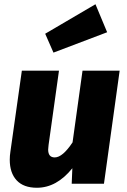

<svg xmlns="http://www.w3.org/2000/svg" viewBox="-20 -866 598 905"><path d="M26 -113Q26 -132 29 -151L83 -533H258L209 -183Q207 -167 207 -161Q207 -124 238 -124Q275 -124 322 -195L369 -533H544L470 0H318L321 -73Q247 19 154 19Q91 19 58.5 -16Q26 -51 26 -113ZM485 -714 232 -618 193 -707 430 -846Z"/></svg>

Font: Trujillo ExtraBold
Style: Italic
Weight: 800
Italic angle: -8°
Designer: Fira Sans original fonts by bBox Type GmbH, Carrois Corporate GbR, & Edenspiekermann AG / Changes by Cristiano Sobral
Foundry: Fira Sans original fonts by bBox Type GmbH, Carrois Corporate GbR, & Edenspiekermann AG / Changes by Cristiano Sobral
Version: Version 4.301;July 28, 2020;FontCreator 13.0.0.2655 64-bit